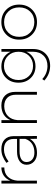

<svg xmlns="http://www.w3.org/2000/svg" viewBox="1011 -1573 756 2818"><g transform="rotate(-90 1389.0 -164.0)"><path d="M146 -521V-390.1Q170.9 -453.1 220.5 -486.8Q270 -520.5 339.8 -522V-479Q254.4 -479 203.6 -426.5Q152.8 -374 146 -282.2V0H104V-521Z M760.7 0 759.8 -103Q696.3 1 551.8 1Q475.1 1 427.5 -42.2Q379.9 -85.4 379.9 -151.9Q379.9 -216.8 431.6 -254.4Q483.4 -292 573.7 -292H758.8V-342.8Q757.8 -410.2 718.5 -447Q679.2 -483.9 602.5 -483.9Q517.1 -483.9 427.7 -416L407.7 -448.2Q458 -484.9 505.4 -503.4Q552.7 -522 608.9 -522Q699.7 -522 749.3 -475.1Q798.8 -428.2 799.8 -346.2L801.8 0ZM557.6 -37.1Q632.3 -37.1 684.3 -70.1Q736.3 -103 759.8 -169.9V-254.9H577.6Q501 -254.9 460.4 -228.8Q419.9 -202.6 419.9 -152.8Q419.9 -100.6 457.3 -68.8Q494.6 -37.1 557.6 -37.1Z M1247.6 -522Q1342.8 -522 1396.2 -467.5Q1449.7 -413.1 1449.7 -317.9V0H1407.7V-310.1Q1407.7 -390.1 1362.8 -435.1Q1317.9 -480 1237.8 -480Q1147.9 -478 1094.7 -425.3Q1041.5 -372.6 1034.7 -282.2V0H992.7V-521H1034.7V-388.2Q1061 -452.6 1115.2 -486.6Q1169.4 -520.5 1247.6 -522Z M2078.6 -521V-57.1Q2078.6 58.1 2010 126.5Q1941.4 194.8 1826.7 193.8Q1706.5 190.9 1615.7 108.9L1637.7 78.1Q1716.3 151.9 1825.7 154.8Q1922.4 155.8 1980.5 97.9Q2038.6 40 2038.6 -57.1V-154.8Q2011.2 -91.8 1955.3 -56.4Q1899.4 -21 1825.7 -21Q1720.7 -21 1652.6 -91.6Q1584.5 -162.1 1584.5 -271Q1584.5 -380.4 1652.3 -451.2Q1720.2 -522 1824.7 -522Q1898.9 -522 1954.6 -486.1Q2010.3 -450.2 2038.6 -387.2V-521ZM2038.6 -270Q2038.6 -362.8 1979.7 -423.3Q1920.9 -483.9 1830.6 -483.9Q1740.7 -483.9 1682.1 -423.6Q1623.5 -363.3 1623.5 -270Q1623.5 -177.2 1681.9 -117.2Q1740.2 -57.1 1830.6 -57.1Q1920.9 -57.1 1979.7 -117.4Q2038.6 -177.7 2038.6 -270Z M2473.6 -522Q2585.4 -522 2658 -448.5Q2730.5 -375 2730.5 -261.2Q2730.5 -146 2658 -72.5Q2585.4 1 2473.6 1Q2362.3 1 2289.3 -72.8Q2216.3 -146.5 2216.3 -261.2Q2216.3 -375 2289.3 -448.5Q2362.3 -522 2473.6 -522ZM2473.6 -481.9Q2379.4 -481.9 2318.4 -419.7Q2257.3 -357.4 2257.3 -259.8Q2257.3 -162.1 2318.4 -100.1Q2379.4 -38.1 2473.6 -38.1Q2568.4 -38.1 2628.9 -100.1Q2689.5 -162.1 2689.5 -259.8Q2689.5 -357.9 2628.9 -419.9Q2568.4 -481.9 2473.6 -481.9Z"/></g></svg>

Font: Montserrat Ultra Light
Style: Regular
Weight: 200
Designer: Julieta Ulanovsky
Foundry: Julieta Ulanovsky
Version: Version 3.001;PS 003.001;hotconv 1.0.70;makeotf.lib2.5.58329